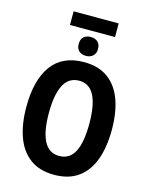

<svg xmlns="http://www.w3.org/2000/svg" viewBox="-146 -1109 947 1210"><g transform="rotate(15 327.0 -503.5)"><path d="M474 -1017V-928H180V-1017ZM327 -889Q355 -889 372.5 -873.5Q390 -858 390 -827Q390 -798 372.5 -782Q355 -766 327 -766Q298 -766 281 -782Q264 -798 264 -827Q264 -858 281 -873.5Q298 -889 327 -889ZM606 -358Q606 -245 576 -162.5Q546 -80 484 -35Q422 10 327 10Q232 10 170 -35.5Q108 -81 78 -164Q48 -247 48 -359Q48 -535 118 -630Q188 -725 328 -725Q423 -725 484.5 -680Q546 -635 576 -553Q606 -471 606 -358ZM195 -358Q195 -238 227.5 -175.5Q260 -113 327 -113Q395 -113 427 -174.5Q459 -236 459 -358Q459 -479 427 -541.5Q395 -604 328 -604Q260 -604 227.5 -541Q195 -478 195 -358Z"/></g></svg>

Font: Noto Sans Condensed
Style: Bold
Weight: 700
Width: 3
Designer: Monotype Design Team
Foundry: Monotype Imaging Inc.
Version: Version 2.013; ttfautohint (v1.8.4.7-5d5b)